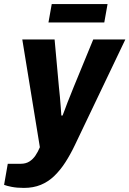

<svg xmlns="http://www.w3.org/2000/svg" viewBox="-60 -720 633 939"><path d="M57 199Q23 199 -2.5 194Q-28 189 -40 184L-22 81H41Q66 81 83.5 70Q101 59 113.5 40.5Q126 22 135 0L49 -527H207L228 -296Q231 -272 233 -246.5Q235 -221 237 -197.5Q239 -174 240 -155H246Q252 -169 257.5 -185Q263 -201 270 -218.5Q277 -236 284.5 -254.5Q292 -273 299 -291L396 -527H553L306 -10Q284 36 259.5 74Q235 112 205.5 140.5Q176 169 139.5 184Q103 199 57 199ZM177 -610 193 -700H466L450 -610Z"/></svg>

Font: Archivo SemiCondensed ExtraBold
Style: Italic
Weight: 800
Width: 4
Italic angle: -10°
Designer: Hector Gatti
Foundry: Omnibus-Type
Version: Version 2.001